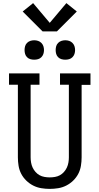

<svg xmlns="http://www.w3.org/2000/svg" viewBox="-20 -1207 640 1235"><path d="M300 8Q273 8 245.5 3.5Q218 -1 193.5 -13.5Q169 -26 149 -45.5Q129 -65 116.5 -89Q104 -113 99.5 -140.5Q95 -168 95 -195V-662H38V-735H234V-662H177V-195Q177 -178 180 -161Q183 -144 190 -129Q197 -114 208.5 -101Q220 -88 234.5 -80Q249 -72 266 -69Q283 -66 300 -66Q317 -66 334 -69Q351 -72 365.5 -80Q380 -88 391.5 -101Q403 -114 410 -129Q417 -144 420 -161Q423 -178 423 -195V-662H366V-735H562V-661H505V-195Q505 -168 500.5 -140.5Q496 -113 483.5 -89Q471 -65 451 -45.5Q431 -26 406.5 -13.5Q382 -1 354.5 3.5Q327 8 300 8ZM400 -823Q387 -823 375 -826.5Q363 -830 354 -839Q345 -848 341.5 -860Q338 -872 338 -885Q338 -898 341.5 -910Q345 -922 354 -931Q363 -940 375 -944Q387 -948 400 -948Q413 -948 425 -944Q437 -940 446 -931Q455 -922 459 -910Q463 -898 463 -885Q463 -872 459 -860Q455 -848 446 -839Q437 -830 425 -826.5Q413 -823 400 -823ZM200 -823Q187 -823 175 -826.5Q163 -830 154 -839Q145 -848 141.5 -860Q138 -872 138 -885Q138 -898 141.5 -910Q145 -922 154 -931Q163 -940 175 -944Q187 -948 200 -948Q213 -948 225 -944Q237 -940 246 -931Q255 -922 259 -910Q263 -898 263 -885Q263 -872 259 -860Q255 -848 246 -839Q237 -830 225 -826.5Q213 -823 200 -823ZM254 -1005 126 -1133 193 -1187 300 -1060 407 -1187 474 -1133 346 -1005Z"/></svg>

Font: Iosevka Slab Extended
Style: Regular
Weight: 400
Width: 7
Monospace: yes
Designer: Belleve Invis
Foundry: Belleve Invis
Version: Version 11.1.1; ttfautohint (v1.8.3)